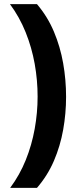

<svg xmlns="http://www.w3.org/2000/svg" viewBox="-20 -746 376 924"><path d="M298 -280Q298 -200 284 -121.5Q270 -43 239.5 28Q209 99 158 158H29Q75 96 104 24Q133 -48 147 -126Q161 -204 161 -281Q161 -360 147 -438.5Q133 -517 103.5 -590.5Q74 -664 28 -726H158Q209 -666 239.5 -593.5Q270 -521 284 -441.5Q298 -362 298 -280Z"/></svg>

Font: Noto Sans Lao Looped
Style: Bold
Weight: 700
Designer: Mark Frömberg, Ben Mitchell
Foundry: The Fontpad Ltd
Version: Version 1.001